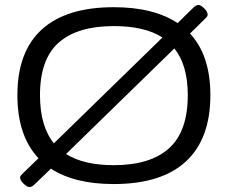

<svg xmlns="http://www.w3.org/2000/svg" viewBox="-20 -735 917 773"><path d="M97 18Q90 18 75.5 5Q61 -8 61 -21Q61 -25 64.5 -29Q68 -33 70 -35L135 -98Q50 -188 50 -352Q50 -527 148.5 -616.5Q247 -706 438 -706Q599 -706 695 -642L751 -697Q762 -708 767.5 -711.5Q773 -715 780 -715Q788 -715 802 -701.5Q816 -688 816 -675Q816 -671 812.5 -667Q809 -663 807 -661L745 -600Q827 -512 827 -352Q827 -176 728.5 -85Q630 6 438 6Q280 6 185 -56L127 0Q116 11 110.5 14.5Q105 18 97 18ZM141 -352Q141 -227 197 -158L634 -584Q563 -630 438 -630Q292 -630 216.5 -563.5Q141 -497 141 -352ZM438 -70Q585 -70 660.5 -138Q736 -206 736 -352Q736 -473 682 -540L246 -115Q317 -70 438 -70Z"/></svg>

Font: Asap Expanded
Style: Regular
Weight: 400
Width: 7
Designer: Pablo Cosgaya
Foundry: Omnibus-Type
Version: Version 3.001; ttfautohint (v1.8.4.7-5d5b)